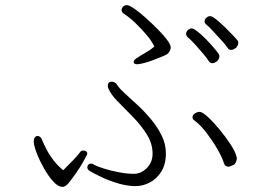

<svg xmlns="http://www.w3.org/2000/svg" viewBox="-20 -730 1040 750"><path d="M583 -548Q574 -568 553.5 -592.5Q533 -617 509 -640Q485 -663 463 -677Q455 -683 455 -691Q455 -698 461 -704Q467 -710 476 -710Q484 -710 504 -696.5Q524 -683 548 -661.5Q572 -640 595 -617Q618 -594 632.5 -574.5Q647 -555 647 -545Q647 -538 643.5 -531.5Q640 -525 637 -522Q634 -518 618 -511Q602 -504 582 -496.5Q562 -489 543.5 -484Q525 -479 516 -479Q502 -479 502 -488Q502 -496 516 -504Q527 -512 547.5 -523.5Q568 -535 583 -548ZM902 -543Q900 -542 894.5 -538.5Q889 -535 883 -535Q874 -535 869 -543Q863 -553 846.5 -571Q830 -589 813 -607.5Q796 -626 785 -635Q779 -640 779 -646Q779 -654 786 -660.5Q793 -667 801 -667Q809 -667 825.5 -653.5Q842 -640 860.5 -622Q879 -604 893 -589Q907 -574 909 -571Q910 -569 910.5 -567Q911 -565 911 -563Q911 -554 902 -543ZM828 -491Q825 -489 820 -486Q815 -483 809 -483Q801 -483 795 -492Q789 -502 773.5 -520.5Q758 -539 741 -557.5Q724 -576 713 -585Q707 -591 707 -598Q707 -606 714 -612.5Q721 -619 729 -619Q736 -619 752 -606.5Q768 -594 785.5 -576Q803 -558 817 -541.5Q831 -525 835 -518Q837 -515 837 -510Q837 -500 828 -491ZM440 -395Q448 -383 469.5 -363.5Q491 -344 518 -319Q545 -294 570 -264Q595 -234 611.5 -200.5Q628 -167 628 -131Q628 -88 610 -59.5Q592 -31 565 -17Q538 -3 510 -3Q478 -3 443.5 -13Q409 -23 379 -37Q349 -51 329 -63Q321 -69 321 -77Q321 -82 325 -86.5Q329 -91 336 -91Q342 -91 347 -87Q359 -80 386 -71.5Q413 -63 445 -57Q477 -51 502 -51Q531 -51 553.5 -73.5Q576 -96 576 -130Q576 -169 553.5 -205Q531 -241 499.5 -273Q468 -305 440.5 -333Q413 -361 404 -383Q401 -389 401 -394Q401 -411 417 -411Q422 -411 428.5 -407.5Q435 -404 440 -395ZM892 -86Q888 -84 882.5 -81.5Q877 -79 871 -79Q867 -79 862 -82Q857 -85 855 -92Q848 -115 829.5 -147Q811 -179 787.5 -210Q764 -241 740 -259Q732 -264 732 -272Q732 -281 741.5 -287Q751 -293 760 -293Q770 -293 791.5 -273.5Q813 -254 837 -225Q861 -196 880 -167Q899 -138 904 -118Q905 -116 905 -111Q905 -103 901 -95.5Q897 -88 892 -86ZM112 -177Q112 -188 116.5 -193.5Q121 -199 126 -199Q139 -199 145 -182Q151 -167 162.5 -145Q174 -123 191 -101.5Q208 -80 227 -65Q243 -82 261.5 -100Q280 -118 294 -137Q297 -142 306 -142Q311 -142 316 -139Q321 -136 321 -130Q321 -126 302.5 -93.5Q284 -61 249 -16Q236 0 224 0Q207 0 188 -21Q169 -42 152 -72Q135 -102 124 -130.5Q113 -159 112 -174Z"/></svg>

Font: Moon Stars Kai T Light
Style: Regular
Weight: 300
Designer: GuiWonder
Version: Version 1.101